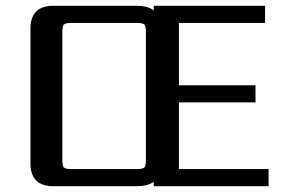

<svg xmlns="http://www.w3.org/2000/svg" viewBox="-20 -642 1002 662"><path d="M483 -90V-532Q483 -552 477.5 -557.5Q472 -563 452 -563H226Q206 -563 200.5 -557.5Q195 -552 195 -532V-90Q195 -70 200.5 -64.5Q206 -59 226 -59H452Q472 -59 477.5 -64.5Q483 -70 483 -90ZM597 -59H906V0H510V-15Q489 0 451 0H164Q85 0 85 -79V-543Q85 -622 164 -622H451Q490 -622 510 -606V-622H894V-563H597V-348H861V-289H597Z"/></svg>

Font: Sarpanch Medium
Style: Regular
Weight: 500
Designer: Manushi Parikh (Devanagari and Latin), Jyotish Sonowal (Devanagari)
Foundry: Indian Type Foundry
Version: Version 2.004;PS 1.0;hotconv 1.0.78;makeotf.lib2.5.61930; tt